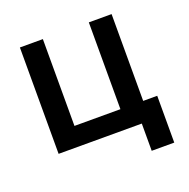

<svg xmlns="http://www.w3.org/2000/svg" viewBox="-115 -610 834 848"><g transform="rotate(-20 302.0 -186.0)"><path d="M66 -500H174V-92H390V-500H497V-92H563V128H457V0H66Z"/></g></svg>

Font: Titillium Web[RUS by Daymarius]
Style: Regular
Weight: 600
Designer: Cyrillization by Daymarius
Foundry: Cyrillization by Daymarius
Version: Version 1.002 September 11, 2018